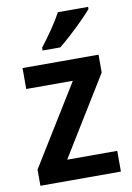

<svg xmlns="http://www.w3.org/2000/svg" viewBox="-86 -821 604 876"><g transform="rotate(-10 215.5 -383.0)"><path d="M402 0H29V-75L258 -446H42V-543H394V-460L170 -96H402ZM385 -756Q369 -737 341 -709Q313 -681 282.5 -653Q252 -625 228 -606H146V-619Q171 -651 199 -691.5Q227 -732 245 -766H385Z"/></g></svg>

Font: Noto Sans Lao UI SemCond SemBd
Style: Regular
Weight: 600
Width: 4
Designer: Monotype Design Team
Foundry: Monotype Imaging Inc.
Version: Version 2.000; ttfautohint (v1.8.4.7-5d5b)